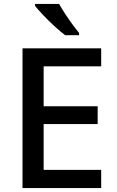

<svg xmlns="http://www.w3.org/2000/svg" viewBox="-20 -961 597 981"><path d="M497 0H95V-714H497V-622H203V-418H479V-327H203V-93H497ZM282 -941Q294 -919 312 -891.5Q330 -864 349 -838Q368 -812 384 -793V-781H313Q289 -799 258.5 -827Q228 -855 200.5 -884Q173 -913 159 -931V-941Z"/></svg>

Font: Noto Sans Medium
Style: Regular
Weight: 500
Designer: Monotype Design Team
Foundry: Monotype Imaging Inc.
Version: Version 2.007